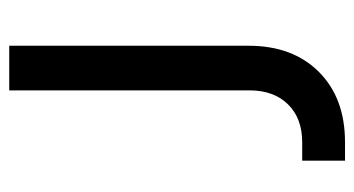

<svg xmlns="http://www.w3.org/2000/svg" viewBox="-200 -586 785 426"><g transform="rotate(-90 193.0 -372.5)"><path d="M50 -95H91Q144 -95 175 -126.5Q206 -158 206 -212V-745H305V-214Q305 -116 247 -58Q189 0 91 0H50Z"/></g></svg>

Font: Eudoxus Sans Medium
Style: Regular
Weight: 500
Designer: Stijn de Vries
Foundry: tokotype
Version: Version 2.005